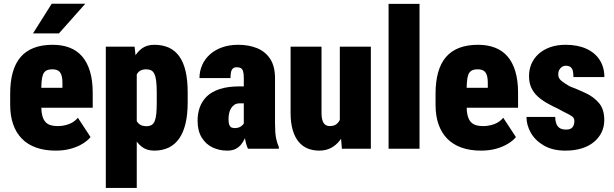

<svg xmlns="http://www.w3.org/2000/svg" viewBox="-20 -770 3178 994"><path d="M268.1 9.8Q211.4 9.8 167.2 -5.9Q123 -21.5 93.3 -52Q63.5 -82.5 48.1 -126.5Q32.7 -170.4 32.7 -227.1V-284.7Q32.7 -348.1 46.1 -395.5Q59.6 -442.9 86.4 -474.4Q113.3 -505.9 154.8 -522Q196.3 -538.1 252.4 -538.1Q301.8 -538.1 340.1 -523.4Q378.4 -508.8 405 -478.3Q431.6 -447.8 445.8 -400.6Q460 -353.5 460 -289.1V-212.4H92.8V-315.4H303.2V-333.5Q303.7 -365.7 297.6 -382.3Q291.5 -398.9 279.8 -405Q268.1 -411.1 251 -411.1Q231 -411.1 219.2 -404.3Q207.5 -397.5 202.1 -382.8Q196.8 -368.2 195.1 -343.8Q193.4 -319.3 193.4 -284.7V-227.1Q193.4 -192.9 199 -171.4Q204.6 -149.9 215.6 -138.2Q226.6 -126.5 242.4 -121.8Q258.3 -117.2 278.8 -117.2Q308.1 -117.2 335.9 -127.2Q363.8 -137.2 383.3 -160.2L448.7 -60.5Q435.5 -43.5 409.7 -27.1Q383.8 -10.7 348.1 -0.5Q312.5 9.8 268.1 9.8ZM150.9 -597.2 247.6 -750.5H421.4L285.2 -597.2Z M688 -426.8V203.1H527.8V-528.3H676.8ZM951.7 -290V-240.7Q951.7 -178.2 940.7 -131.3Q929.7 -84.5 907.7 -53Q885.7 -21.5 853.3 -5.9Q820.8 9.8 778.3 9.8Q739.7 9.8 713.6 -10.5Q687.5 -30.8 670.7 -66.4Q653.8 -102.1 643.6 -148.2Q633.3 -194.3 626.5 -245.1V-278.8Q633.3 -333.5 643.1 -380.9Q652.8 -428.2 669.9 -463.4Q687 -498.5 713.4 -518.3Q739.7 -538.1 778.3 -538.1Q821.3 -538.1 853.5 -523.7Q885.7 -509.3 907.7 -479Q929.7 -448.7 940.7 -401.9Q951.7 -355 951.7 -290ZM791.5 -240.7V-290Q791.5 -325.2 788.8 -348.6Q786.1 -372.1 779.8 -386Q773.4 -399.9 763.2 -405.5Q752.9 -411.1 736.8 -411.1Q718.8 -411.1 706.3 -404.1Q693.8 -397 686.8 -382.1Q679.7 -367.2 677.2 -345Q674.8 -322.8 676.3 -292.5V-231Q673.8 -196.8 678.2 -171.1Q682.6 -145.5 697 -131.1Q711.4 -116.7 737.8 -116.7Q754.4 -116.7 764.9 -123Q775.4 -129.4 781.2 -144Q787.1 -158.7 789.3 -182.6Q791.5 -206.5 791.5 -240.7Z M1242.2 -132.8V-365.2Q1242.2 -387.7 1238.8 -399.7Q1235.4 -411.6 1227.8 -416.7Q1220.2 -421.9 1205.6 -421.9Q1193.8 -421.9 1186.5 -416Q1179.2 -410.2 1176.3 -397.9Q1173.3 -385.7 1173.3 -365.7H1012.7Q1012.7 -402.3 1026.9 -433.8Q1041 -465.3 1067.4 -488.8Q1093.8 -512.2 1130.6 -525.1Q1167.5 -538.1 1213.4 -538.1Q1267.6 -538.1 1310.5 -520.8Q1353.5 -503.4 1378.7 -465.3Q1403.8 -427.2 1403.8 -364.3V-133.3Q1403.8 -81.5 1409.2 -54.9Q1414.6 -28.3 1423.8 -8.3V0H1263.7Q1252.4 -24.4 1247.3 -59.8Q1242.2 -95.2 1242.2 -132.8ZM1260.3 -322.8 1261.2 -234.9H1219.7Q1204.6 -234.9 1193.8 -227.8Q1183.1 -220.7 1176 -209Q1168.9 -197.3 1166 -182.9Q1163.1 -168.5 1163.1 -153.3Q1163.1 -131.8 1167.7 -122.1Q1172.4 -112.3 1179.4 -109.6Q1186.5 -106.9 1195.3 -106.9Q1213.9 -106.9 1226.3 -115Q1238.8 -123 1244.1 -134.3Q1249.5 -145.5 1247.1 -153.3L1263.7 -88.9Q1255.4 -70.8 1247.6 -53.5Q1239.7 -36.1 1228 -21.7Q1216.3 -7.3 1199.2 1.2Q1182.1 9.8 1156.2 9.8Q1115.2 9.8 1080.3 -6.8Q1045.4 -23.4 1024.2 -58.1Q1002.9 -92.8 1002.9 -146Q1002.9 -182.6 1014.4 -214.6Q1025.9 -246.6 1050.8 -271Q1075.7 -295.4 1117.9 -309.1Q1160.2 -322.8 1221.2 -322.8Z M1739.3 -128.4V-528.3H1899.9V0H1750ZM1753.9 -235.8 1793.5 -236.8Q1793.5 -183.6 1782.7 -138.4Q1772 -93.3 1751.5 -60.1Q1731 -26.9 1701.4 -8.5Q1671.9 9.8 1633.3 9.8Q1600.1 9.8 1573 -1.2Q1545.9 -12.2 1526.1 -35.9Q1506.3 -59.6 1495.4 -96.9Q1484.4 -134.3 1484.4 -186.5V-528.3H1644.5V-185.5Q1644.5 -168 1647.2 -155.3Q1649.9 -142.6 1655 -134Q1660.2 -125.5 1668.5 -121.3Q1676.8 -117.2 1688 -117.2Q1713.4 -117.2 1728 -132.8Q1742.7 -148.4 1748.3 -175.3Q1753.9 -202.1 1753.9 -235.8Z M2151.9 -750V0H1991.7V-750Z M2470.2 9.8Q2413.6 9.8 2369.4 -5.9Q2325.2 -21.5 2295.4 -52Q2265.6 -82.5 2250.2 -126.5Q2234.9 -170.4 2234.9 -227.1V-284.7Q2234.9 -348.1 2248.3 -395.5Q2261.7 -442.9 2288.6 -474.4Q2315.4 -505.9 2356.9 -522Q2398.4 -538.1 2454.6 -538.1Q2503.9 -538.1 2542.2 -523.4Q2580.6 -508.8 2607.2 -478.3Q2633.8 -447.8 2647.9 -400.6Q2662.1 -353.5 2662.1 -289.1V-212.4H2294.9V-315.4H2505.4V-333.5Q2505.9 -365.7 2499.8 -382.3Q2493.7 -398.9 2481.9 -405Q2470.2 -411.1 2453.1 -411.1Q2433.1 -411.1 2421.4 -404.3Q2409.7 -397.5 2404.3 -382.8Q2398.9 -368.2 2397.2 -343.8Q2395.5 -319.3 2395.5 -284.7V-227.1Q2395.5 -192.9 2401.1 -171.4Q2406.7 -149.9 2417.7 -138.2Q2428.7 -126.5 2444.6 -121.8Q2460.4 -117.2 2481 -117.2Q2510.3 -117.2 2538.1 -127.2Q2565.9 -137.2 2585.4 -160.2L2650.9 -60.5Q2637.7 -43.5 2611.8 -27.1Q2585.9 -10.7 2550.3 -0.5Q2514.6 9.8 2470.2 9.8Z M2953.6 -143.6Q2953.6 -157.7 2943.4 -166Q2933.1 -174.3 2914.6 -183.1Q2896 -191.9 2870.1 -206.5Q2838.9 -220.7 2811.3 -236.6Q2783.7 -252.4 2762.9 -271.5Q2742.2 -290.5 2730.5 -316.2Q2718.8 -341.8 2718.8 -375.5Q2718.8 -409.7 2731.2 -439Q2743.7 -468.3 2768.1 -490.5Q2792.5 -512.7 2827.6 -525.4Q2862.8 -538.1 2908.2 -538.1Q2970.2 -538.1 3015.1 -517.8Q3060.1 -497.6 3084.5 -459.7Q3108.9 -421.9 3108.9 -371.1H2948.7Q2948.7 -391.1 2945.3 -404.1Q2941.9 -417 2932.9 -423.3Q2923.8 -429.7 2907.7 -429.7Q2899.4 -429.7 2890.6 -424.6Q2881.8 -419.4 2876 -409.4Q2870.1 -399.4 2870.1 -384.3Q2870.1 -373.5 2874.3 -366Q2878.4 -358.4 2886.2 -351.8Q2894 -345.2 2904.5 -338.4Q2915 -331.5 2929.2 -323.2Q2971.2 -307.1 3012.2 -288.1Q3053.2 -269 3080.8 -236.8Q3108.4 -204.6 3108.4 -148.4Q3108.4 -113.3 3094.2 -84.5Q3080.1 -55.7 3054 -34.2Q3027.8 -12.7 2990.7 -1.5Q2953.6 9.8 2907.2 9.8Q2841.8 9.8 2796.6 -16.1Q2751.5 -42 2728.5 -82Q2705.6 -122.1 2705.6 -164.6H2854.5Q2855 -140.1 2861.8 -125.7Q2868.7 -111.3 2880.9 -105.2Q2893.1 -99.1 2911.6 -99.1Q2925.8 -99.1 2935.1 -104.2Q2944.3 -109.4 2949 -119.4Q2953.6 -129.4 2953.6 -143.6Z"/></svg>

Font: Roboto Condensed Black
Style: Regular
Weight: 900
Designer: Christian Robertson
Foundry: Google
Version: Version 3.008; 2023